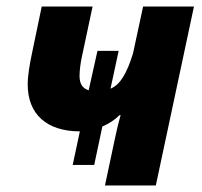

<svg xmlns="http://www.w3.org/2000/svg" viewBox="-20 -569 620 589"><path d="M333 -146 302 0H458L575 -549H419L388 -405C369 -344 349 -309 319 -297L344 -413H279L252 -292C233 -298 224 -312 224 -336C224 -352 227 -376 231 -394L264 -549H108L78 -405C71 -372 65 -337 65 -310C65 -218 124 -166 225 -166L203 -63H269L294 -181C313 -189 332 -201 347 -216H350C344 -194 338 -171 333 -146Z"/></svg>

Font: Noto Sans SemiCondensed ExtraBold
Style: Italic
Weight: 800
Width: 4
Italic angle: -12°
Designer: Monotype Design Team
Foundry: Monotype Imaging Inc.
Version: Version 2.013